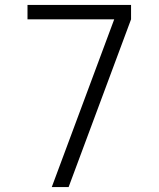

<svg xmlns="http://www.w3.org/2000/svg" viewBox="-20 -755 640 775"><path d="M189 0 441 -677H91V-735H509V-677L257 0Z"/></svg>

Font: Iosevka Curly Light Extended
Style: Regular
Weight: 300
Width: 7
Monospace: yes
Designer: Belleve Invis
Foundry: Belleve Invis
Version: Version 11.1.0; ttfautohint (v1.8.3)